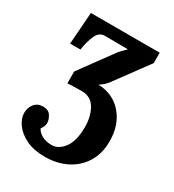

<svg xmlns="http://www.w3.org/2000/svg" viewBox="-146 -463 684 753"><g transform="rotate(30 196.5 -86.5)"><path d="M169.8 203.5Q120.6 203.5 86 186.7Q51.3 169.8 33.2 144.5Q15 119.2 15 93.9Q15 70.8 28.8 53.5Q42.5 36.3 66 35.9Q92 35.2 102.7 52.3Q113.3 69.3 113.3 84Q113.3 100.1 101.2 114.8Q109.3 131.3 128 140.8Q146.7 150.3 171.3 150.3Q201.7 150.3 225.5 118.8Q249.4 87.3 249.4 23.1Q249.4 -24.2 229.4 -58.3Q209.4 -92.4 168.3 -92.4Q146.3 -92.4 129.3 -91.7Q112.2 -90.9 103.8 -90.2V-144.1L204.3 -281.6Q213.8 -295.2 223.7 -305.6Q233.6 -316.1 242.8 -324.5L138.2 -325.3Q112.6 -325.3 100.1 -297.4Q87.6 -269.5 81.8 -230.7H35.2L45.8 -375.5H357.5V-328.2L245.7 -176.4Q238.7 -167.6 230.3 -160.2Q221.9 -152.9 212 -147Q279.4 -144.5 320.3 -97.2Q361.2 -49.9 361.2 24.2Q361.2 79.2 336.5 119.5Q311.7 159.9 268.6 181.7Q225.5 203.5 169.8 203.5Z"/></g></svg>

Font: Parastoo
Style: Regular
Weight: 400
Foundry: Saber Rastikerdar (saber.rastikerdar@gmail.com)
Version: Version 3.000